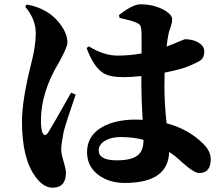

<svg xmlns="http://www.w3.org/2000/svg" viewBox="-20 -809 1040 891"><path d="M331 -370Q286 -239 275 -196Q264 -136 264 -116Q264 -96 275 -60Q286 -24 286 -8Q286 62 224 62Q182 62 146 13Q82 -71 82 -245Q82 -343 124 -511Q146 -594 146 -654Q146 -720 97 -778L104 -788Q157 -779 197 -754Q230 -735 259 -698Q293 -652 293 -611Q293 -591 254 -520Q170 -381 170 -251Q170 -213 176 -196Q188 -169 204 -195Q221 -221 310 -379ZM540 -173Q498 -173 469 -157Q438 -139 438 -111Q438 -65 522 -65Q592 -65 620 -89Q646 -110 646 -160Q599 -173 540 -173ZM532 -739Q596 -789 631 -789Q689 -789 735 -766Q779 -743 779 -719Q779 -705 773 -687Q764 -664 762 -651Q758 -633 753 -593Q786 -605 815 -618L838 -627Q874 -627 900 -612Q928 -596 928 -570Q928 -543 912 -530Q901 -521 856 -502Q820 -487 744 -472Q743 -452 743 -411Q743 -329 753 -237Q855 -210 924 -141Q958 -107 958 -70Q958 -6 904 -6Q880 -6 819 -61Q794 -85 765 -104Q761 40 559 40Q487 40 437 3Q384 -36 384 -103Q384 -178 452 -218Q513 -254 610 -254Q631 -254 642 -253Q636 -351 636 -413V-456Q588 -451 551 -451Q490 -451 459 -470Q414 -499 382 -586L392 -594Q462 -551 526 -551Q582 -551 637 -561V-644Q637 -680 630 -692Q625 -699 608 -706Q589 -714 535 -726Z"/></svg>

Font: Source Han Serif CN Heavy
Style: Regular
Weight: 900
Designer: Ryoko NISHIZUKA  (kana & ideographs); Frank Grießhammer (Latin, Greek & Cyrillic); Wenlong ZHANG  (bopomofo); Sandoll Co
Foundry: Adobe Systems Incorporated
Version: Version 1.000;PS 1;hotconv 16.6.53;makeotf.lib2.5.65590